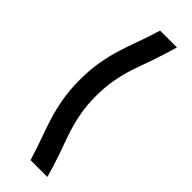

<svg xmlns="http://www.w3.org/2000/svg" viewBox="-252 -674 786 786"><g transform="rotate(45 140.5 -281.0)"><path d="M140.6 -281.2Q140.6 -230.5 148.2 -188Q155.8 -145.5 167.5 -108.9Q179.2 -72.3 191.4 -39.6Q200.2 -16.1 207.5 6.8Q222.7 50.8 234.4 93.8H137.2Q128.4 65.9 118.7 36.6Q111.3 14.6 103 -8.3Q89.8 -44.4 76.9 -85.4Q64 -126.5 55.4 -174.8Q46.9 -223.1 46.9 -281.2Q46.9 -339.4 55.4 -387.7Q64 -436 76.9 -477.1Q89.8 -518.1 103 -554.2Q111.3 -577.1 118.7 -599.1Q128.4 -628.4 137.2 -656.2H234.4Q222.7 -613.3 207.5 -569.3Q200.2 -546.4 191.4 -522.9Q179.2 -490.2 167.5 -453.6Q155.8 -417 148.2 -374.5Q140.6 -332 140.6 -281.2Z"/></g></svg>

Font: Lambda
Style: Regular
Weight: 400
Designer: GGBotNet
Version: 0.22